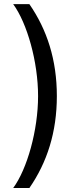

<svg xmlns="http://www.w3.org/2000/svg" viewBox="-20 -780 406 948"><path d="M260.7 -305.8C260.7 -484.4 212.4 -633.2 125 -759.6H45.1C114 -665.8 168 -474.4 168 -305.8C168 -136.7 114 54.7 45.1 148.4H125C212.4 22 260.7 -126.8 260.7 -305.8Z"/></svg>

Font: Margiela Sans Text
Style: Regular
Weight: 400
Designer: Stefan Endress, Andreas Faust
Version: Version 1.100;FEAKit 1.0